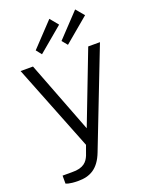

<svg xmlns="http://www.w3.org/2000/svg" viewBox="-168 -838 844 1091"><g transform="rotate(-20 254.0 -292.0)"><path d="M112 169C181 169 235 143 269 54L496 -530H425L258 -96L91 -530H16L222 -9L201 49C188 80 166 112 93 110H37V158C37 158 54 169 112 169ZM312 -703 271 -753 137 -611 163 -578ZM469 -703 427 -753 293 -611 320 -578Z"/></g></svg>

Font: Cheyenne Sans Light
Style: Regular
Weight: 300
Designer: The Public Sans project authors (U.S. Web Design System), Libre Franklin designed by Pablo Impallari and Rodrigo Fuenzal
Foundry: The Cheyenne Sans Project Authors
Version: Version 2.007